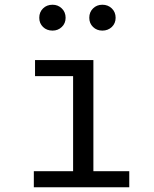

<svg xmlns="http://www.w3.org/2000/svg" viewBox="-20 -795 655 815"><path d="M376.4 -540V-68.2H528.7V0H123.6V-68.2H290.3V-471.8H128.7V-540ZM203.1 -665.1Q178.5 -665.1 162.6 -680.5Q146.7 -695.9 146.7 -719.5Q146.7 -743.6 162.6 -759.2Q178.5 -774.9 203.1 -774.9Q226.2 -774.9 242.3 -759.2Q258.5 -743.6 258.5 -719.5Q258.5 -695.9 242.3 -680.5Q226.2 -665.1 203.1 -665.1ZM414.4 -665.1Q390.8 -665.1 374.9 -680.5Q359 -695.9 359 -719.5Q359 -743.6 374.9 -759.2Q390.8 -774.9 414.4 -774.9Q438.5 -774.9 454.6 -759.2Q470.8 -743.6 470.8 -719.5Q470.8 -695.9 454.6 -680.5Q438.5 -665.1 414.4 -665.1Z"/></svg>

Font: FiraCode Nerd Font Mono
Style: Regular
Weight: 400
Monospace: yes
Designer: Carrois Corporate, Edenspiekermann AG, Nikita Prokopov
Foundry: Carrois Corporate, Edenspiekermann AG, Nikita Prokopov
Version: Version 6.002;Nerd Fonts 3.4.0